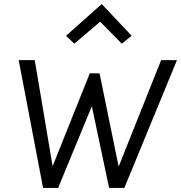

<svg xmlns="http://www.w3.org/2000/svg" viewBox="-20 -925 891 945"><path d="M72 -629H151L239 -107L422 -564H470L564 -105L773 -629H851L592 0H517L432 -402L266 0H192ZM345.5 -710 305 -749 480.5 -905 628 -749 579.5 -710 473 -818Z"/></svg>

Font: Karla
Style: Italic
Weight: 400
Italic angle: -8°
Designer: Jonathan Pinhorn
Version: Version 2.004;gftools[0.9.33]